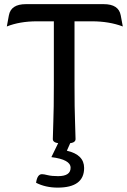

<svg xmlns="http://www.w3.org/2000/svg" viewBox="-20 -670 600 907"><path d="M283.2 7.8Q251 7.8 240.2 2.4Q229.5 -2.9 229.5 -12.7Q229.5 -33.2 231.9 -94.7Q234.4 -156.2 234.4 -267.6V-569.3H154.3Q73.7 -569.3 12.2 -544.9L22 -597.7Q31.7 -650.4 102.1 -650.4H470.2Q540.5 -650.4 550.3 -597.7L560.1 -544.9Q495.6 -569.3 414.1 -569.3H332V-267.6Q332 -156.2 334.5 -94.7Q336.9 -33.2 336.9 -12.7Q336.9 -2.9 326.4 2.4Q315.9 7.8 283.2 7.8ZM252.4 216.3Q195.3 216.3 150.4 193.4Q156.2 152.8 178.2 152.8Q187 152.8 205.8 157.5Q224.6 162.1 254.4 162.1Q313.5 162.1 313.5 122.6Q313.5 83.5 222.7 72.3L257.8 0H314.5L295.9 42Q377.4 60.5 377.4 123.5Q377.4 216.3 252.4 216.3Z"/></svg>

Font: Bainsley
Style: Regular
Weight: 400
Designer: Paul James MIller
Foundry: High-Logic / Made with FontCreator
Version: Version 1.411;March 28, 2021;FontCreator 13.0.0.2683 64-bit